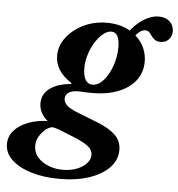

<svg xmlns="http://www.w3.org/2000/svg" viewBox="-181 -646 880 947"><g transform="rotate(5 259.0 -173.0)"><path d="M423 -502.5Q455.5 -546.5 493.8 -569.8Q532 -593 567 -593Q600.5 -593 621.2 -574.2Q642 -555.5 642 -526Q642 -502.5 627 -485.8Q612 -469 585.5 -469Q567.5 -469 557.2 -476.8Q547 -484.5 540.2 -494.2Q533.5 -504 526.2 -511.8Q519 -519.5 506 -519.5Q493.5 -519.5 480.2 -509.8Q467 -500 449.5 -478ZM161 201.5Q198.5 201.5 229 189.8Q259.5 178 277.5 158.5Q295.5 139 295.5 116.5Q295.5 90.5 270.5 72Q245.5 53.5 198.5 35L132.5 8.5Q103.5 -3 92 -3Q78 -3 59.8 11.2Q41.5 25.5 28.2 47.8Q15 70 15 94.5Q15 127 35.2 151Q55.5 175 88.8 188.2Q122 201.5 161 201.5ZM270 -229.5Q299 -229.5 324.5 -258.5Q350 -287.5 365.8 -332.5Q381.5 -377.5 381.5 -424.5Q381.5 -461.5 371 -480Q360.5 -498.5 341 -498.5Q321 -498.5 300.2 -481.8Q279.5 -465 262 -437.2Q244.5 -409.5 233.8 -375.5Q223 -341.5 223 -307.5Q223 -270.5 235 -250Q247 -229.5 270 -229.5ZM147.5 247.5Q70.5 247.5 9 229Q-52.5 210.5 -88.5 177Q-124.5 143.5 -124.5 98.5Q-124.5 59.5 -98.5 30.8Q-72.5 2 -29.2 -14.2Q14 -30.5 65.5 -31.5Q22.5 -68.5 22.5 -115.5Q22.5 -163 61.8 -190.8Q101 -218.5 164.5 -223.5L167 -228Q84 -280 84 -358Q84 -405.5 115.2 -447Q146.5 -488.5 199 -514.2Q251.5 -540 315 -540Q375 -540 420.5 -516.5Q466 -493 491.5 -453.2Q517 -413.5 517 -364.5Q517 -311 486.5 -271.5Q456 -232 401.2 -210.2Q346.5 -188.5 273.5 -188.5Q250 -188.5 236.8 -189.2Q223.5 -190 214 -190.5Q179.5 -192.5 159.5 -181.8Q139.5 -171 139.5 -148Q139.5 -132.5 153.8 -117.5Q168 -102.5 212 -85L311.5 -46Q369 -23.5 399.8 6.2Q430.5 36 430.5 80Q430.5 129 394.8 166.8Q359 204.5 295.5 226Q232 247.5 147.5 247.5Z"/></g></svg>

Font: Libre Caslon Text
Style: Italic
Weight: 400
Italic angle: -22.583°
Designer: Pablo Impallari, Rodrigo Fuenzalida, Katja Schimmel
Foundry: Pablo Impallari, Rodrigo Fuenzalida
Version: Version 2.000